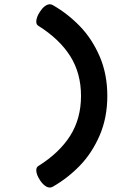

<svg xmlns="http://www.w3.org/2000/svg" viewBox="-20 -695 640 884"><path d="M474.1 -253.4Q474.1 -153.3 439 -71.8Q403.8 9.8 347.4 67.9Q291 126 223.1 164.6Q216.3 168.5 209.5 168.5Q198.2 168.5 186.3 159.4Q174.3 150.4 164.6 135.3Q147 108.9 147 88.9Q147 75.7 155.8 69.8Q253.4 8.8 303.2 -70.1Q353 -148.9 353 -253.4Q353 -357.9 303.2 -436.8Q253.4 -515.6 155.8 -576.7Q147 -582.5 147 -595.7Q147 -615.7 164.6 -642.1Q174.3 -657.2 186.3 -666.3Q198.2 -675.3 209.5 -675.3Q216.3 -675.3 223.1 -671.4Q291 -632.8 347.4 -574.7Q403.8 -516.6 439 -435.1Q474.1 -353.5 474.1 -253.4Z"/></svg>

Font: Courier Prime
Style: Bold
Weight: 700
Designer: Alan Dague-Greene, Quote-Unquote Apps
Foundry: Quote-Unquote Apps
Version: Version 3.018